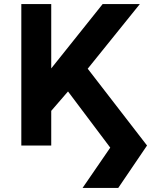

<svg xmlns="http://www.w3.org/2000/svg" viewBox="-20 -720 760 950"><path d="M388.5 210 525.5 10.5 316.5 -267.5 233.5 -171.5V0H85.5V-700H233.5V-381.5L488 -700H672L414 -380L707.5 0L565 210Z"/></svg>

Font: Geologica SemiBold
Style: Regular
Weight: 600
Designer: Sindre Bremnes, Frode Helland
Foundry: Monokrom Skriftforlag AS
Version: Version 1.010;gftools[0.9.28]